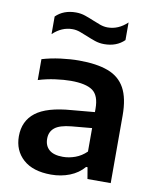

<svg xmlns="http://www.w3.org/2000/svg" viewBox="-87 -847 754 923"><g transform="rotate(10 290.0 -385.0)"><path d="M225.5 9.5Q137 9.5 89.2 -33.2Q41.5 -76 41.5 -145.5Q41.5 -220 95.5 -262Q149.5 -304 269.5 -313L381.5 -323V-339.5Q381.5 -404 348.5 -427.5Q315.5 -451 242 -451Q208.5 -451 166.2 -445.2Q124 -439.5 84 -427V-529Q125.5 -541.5 173.8 -547.8Q222 -554 264 -554Q350 -554 405.8 -533.2Q461.5 -512.5 488.5 -463.5Q515.5 -414.5 515.5 -330V0H402L392.5 -56H385.5Q358 -23.5 316 -7Q274 9.5 225.5 9.5ZM177.5 -157.5Q177.5 -123 199.5 -103.8Q221.5 -84.5 266.5 -84.5Q296.5 -84.5 326.8 -95.5Q357 -106.5 381.5 -130.5V-245L282 -236Q225.5 -230.5 201.5 -211Q177.5 -191.5 177.5 -157.5ZM368 -652.5Q344 -652.5 322.2 -660Q300.5 -667.5 280.5 -676Q261.5 -684 243.2 -690.5Q225 -697 206.5 -697Q154 -697 111 -656V-742Q148.5 -779 209 -779Q233 -779 254.8 -771.5Q276.5 -764 296.5 -755.5Q315.5 -747.5 333.8 -741Q352 -734.5 370.5 -734.5Q423 -734.5 466 -775.5V-689.5Q428.5 -652.5 368 -652.5Z"/></g></svg>

Font: Encode Sans SemiExpanded SemiExpanded SemiBold
Style: Regular
Weight: 600
Width: 6
Designer: Multiple Designers
Foundry: Impallari Type
Version: Version 3.000; ttfautohint (v1.8.3) -l 8 -r 50 -G 200 -x 14 